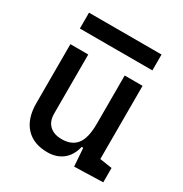

<svg xmlns="http://www.w3.org/2000/svg" viewBox="-166 -827 918 963"><g transform="rotate(30 293.0 -345.5)"><path d="M242.2 9.8Q160.6 9.8 116 -38.8Q71.3 -87.4 71.3 -175.8V-517.6H174.8V-175.8Q174.8 -131.3 200.2 -107.2Q225.6 -83 271.5 -83Q328.1 -83 356.9 -118.9Q385.7 -154.8 385.7 -239.3L412.1 -99.6H377.9Q365.7 -46.9 330.1 -18.6Q294.4 9.8 242.2 9.8ZM394.5 4.9 385.7 -119.1V-210H489.3V-93.8L560.5 -83V0ZM385.7 -146.5V-517.6H489.3V-175.8ZM73.2 -609.4V-701.2H493.2V-609.4Z"/></g></svg>

Font: Cascadia Code
Style: Regular
Weight: 400
Monospace: yes
Designer: Aaron Bell
Foundry: Saja Typeworks
Version: Version 2106.017